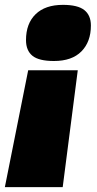

<svg xmlns="http://www.w3.org/2000/svg" viewBox="-48 -580 398 790"><path d="M272 -291 210 190H-28L68 -291ZM326 -475Q326 -408 287 -368.5Q248 -329 174 -329Q112 -329 85.5 -350.5Q59 -372 59 -415Q59 -483 98.5 -521.5Q138 -560 211 -560Q272 -560 299 -538.5Q326 -517 326 -475Z"/></svg>

Font: Georama Expanded Black
Style: Italic
Weight: 900
Width: 7
Italic angle: -9°
Designer: Jean-Baptiste Levee
Foundry: Production Type
Version: Version 1.000